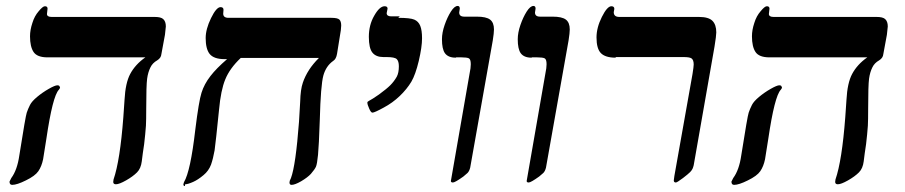

<svg xmlns="http://www.w3.org/2000/svg" viewBox="-20 -608 3044 646"><path d="M141 -415H140Q105 -415 93 -433Q81 -451 81 -486Q81 -507 89 -531Q96 -554 110 -570Q124 -587 131 -587Q140 -587 140 -579L138 -561Q138 -551 154 -551H501Q521 -551 529 -544Q538 -536 538 -519L535 -491L523 -426Q522 -413 509 -405Q493 -396 486 -381Q478 -365 475 -343Q472 -320 472 -244Q472 -203 471 -185Q469 -157 465 -123Q463 -112 460.5 -92.5Q458 -73 457 -65Q454 -41 441 -28Q427 -14 404 -1Q381 12 370 12Q361 12 361 4L362 -4Q384 -68 395 -214L399 -272Q402 -329 418 -359Q435 -391 469 -415ZM181 -315H182Q182 -310 178 -306Q157 -284 136 -141L125 -72Q120 -48 109 -32Q98 -16 67 -1Q37 14 21 14Q12 14 12 3Q14 -2 18 -9Q38 -36 45 -85Q66 -218 70 -229Q74 -241 81 -255Q87 -267 105 -282Q123 -297 144 -309Q165 -321 173 -321Q181 -321 181 -315Z M603 12 602 18Q597 18 597 12L599 5Q621 -32 637 -171Q649 -268 658 -296Q667 -325 688 -352Q708 -378 744 -409H736Q699 -409 685 -427Q672 -444 672 -480Q672 -510 690 -547Q708 -584 722 -584Q732 -584 732 -575L731 -562Q731 -548 749 -548H1095Q1116 -548 1122 -542Q1128 -536 1128 -522Q1128 -510 1123 -483L1114 -427Q1111 -409 1101 -403Q1077 -386 1068 -354Q1059 -321 1056 -205Q1053 -117 1050 -87Q1047 -56 1043 -47Q1039 -38 1026 -23Q1015 -11 993 2Q972 14 961 14Q954 14 954 6L955 0L959 -9Q975 -52 986 -198L990 -266Q991 -307 999 -330Q1006 -351 1020 -373Q1033 -393 1053 -413H790Q753 -378 738 -341Q723 -305 717 -239Q706 -130 702 -102Q697 -74 690 -54Q682 -33 665 -19Q646 -3 630 4Q612 12 603 12Z M1325 -553 1320 -548Q1360 -548 1374 -542Q1388 -536 1394 -521Q1400 -506 1400 -479Q1400 -450 1389 -403Q1378 -357 1364 -333Q1349 -308 1325 -285Q1301 -262 1271 -246Q1240 -229 1233 -229Q1228 -229 1222 -243Q1216 -256 1216 -263Q1216 -266 1222 -269Q1232 -274 1255 -290Q1281 -309 1293 -321Q1306 -334 1315 -350Q1322 -363 1322 -385Q1322 -402 1315 -409Q1308 -416 1281 -416H1270Q1245 -416 1233 -431Q1221 -446 1221 -484Q1221 -524 1239 -555Q1257 -587 1274 -587Q1284 -587 1284 -579L1281 -564Q1281 -553 1296 -553Z M1515 -415 1513 -414Q1488 -414 1477 -429Q1467 -443 1467 -476Q1467 -498 1476 -524Q1485 -550 1497 -569Q1509 -588 1520 -588Q1527 -588 1527 -579L1525 -566Q1525 -552 1542 -552H1584Q1616 -552 1629 -542Q1642 -532 1642 -509Q1642 -497 1638 -472L1562 -44Q1559 -32 1553 -26Q1549 -22 1539 -14Q1511 6 1504 6Q1497 6 1497 1L1563 -378L1564 -392Q1564 -409 1557 -412Q1550 -415 1533 -415Z M1770 -415 1768 -414Q1743 -414 1732 -429Q1722 -443 1722 -476Q1722 -498 1731 -524Q1740 -550 1752 -569Q1764 -588 1775 -588Q1782 -588 1782 -579L1780 -566Q1780 -552 1797 -552H1839Q1871 -552 1884 -542Q1897 -532 1897 -509Q1897 -497 1893 -472L1817 -44Q1814 -32 1808 -26Q1804 -22 1794 -14Q1766 6 1759 6Q1752 6 1752 1L1818 -378L1819 -392Q1819 -409 1812 -412Q1805 -415 1788 -415Z M2052 -416 2051 -414Q2017 -414 2002 -429Q1987 -444 1987 -482Q1987 -515 2005 -551Q2023 -587 2037 -587Q2047 -587 2047 -578L2045 -567Q2045 -551 2064 -551H2332Q2364 -551 2377 -538Q2390 -525 2390 -499Q2390 -488 2384 -451L2314 -52Q2312 -44 2310 -40Q2307 -34 2302 -29Q2295 -22 2278 -9Q2258 6 2254 6Q2247 6 2247 -1L2249 -16L2310 -359Q2314 -384 2314 -391Q2314 -407 2306 -412Q2299 -416 2280 -416Z M2570 -415H2569Q2534 -415 2522 -433Q2510 -451 2510 -486Q2510 -507 2518 -531Q2525 -554 2539 -570Q2553 -587 2560 -587Q2569 -587 2569 -579L2567 -561Q2567 -551 2583 -551H2930Q2950 -551 2958 -544Q2967 -536 2967 -519L2964 -491L2952 -426Q2951 -413 2938 -405Q2922 -396 2915 -381Q2907 -365 2904 -343Q2901 -320 2901 -244Q2901 -203 2900 -185Q2898 -157 2894 -123Q2892 -112 2889.5 -92.5Q2887 -73 2886 -65Q2883 -41 2870 -28Q2856 -14 2833 -1Q2810 12 2799 12Q2790 12 2790 4L2791 -4Q2813 -68 2824 -214L2828 -272Q2831 -329 2847 -359Q2864 -391 2898 -415ZM2610 -315H2611Q2611 -310 2607 -306Q2586 -284 2565 -141L2554 -72Q2549 -48 2538 -32Q2527 -16 2496 -1Q2466 14 2450 14Q2441 14 2441 3Q2443 -2 2447 -9Q2467 -36 2474 -85Q2495 -218 2499 -229Q2503 -241 2510 -255Q2516 -267 2534 -282Q2552 -297 2573 -309Q2594 -321 2602 -321Q2610 -321 2610 -315Z"/></svg>

Font: Libra Serif Modern
Style: Bold Italic
Weight: 700
Italic angle: -12°
Designer: Stefan Peev, Context Ltd
Foundry: Stefan Peev, Context Ltd
Version: Version 1.000